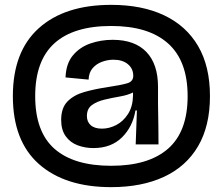

<svg xmlns="http://www.w3.org/2000/svg" viewBox="-20 -669 918 791"><path d="M438 102Q248 102 140.5 7Q33 -88 33 -273Q33 -457 140 -553Q247 -649 438 -649Q565 -649 656 -606Q747 -563 796 -479.5Q845 -396 845 -273Q845 -150 796 -66.5Q747 17 655.5 59.5Q564 102 438 102ZM438 14Q592 14 672.5 -56.5Q753 -127 753 -273Q753 -418 672.5 -490Q592 -562 438 -562Q283 -562 204 -490.5Q125 -419 125 -273Q125 -126 204.5 -56Q284 14 438 14ZM365 -59Q330 -59 299.5 -70.5Q269 -82 250.5 -108Q232 -134 232 -175Q232 -225 258.5 -251.5Q285 -278 327.5 -290Q370 -302 417 -309Q483 -319 506 -326.5Q529 -334 529 -357Q529 -386 507 -404.5Q485 -423 447 -423Q424 -423 400.5 -414.5Q377 -406 361.5 -388Q346 -370 345 -341L250 -350Q252 -407 280.5 -441Q309 -475 352.5 -490Q396 -505 444 -505Q535 -505 583 -455Q631 -405 631 -311V-241Q632 -192 632.5 -143.5Q633 -95 633 -74H539Q540 -109 541.5 -142.5Q543 -176 544 -214H538Q527 -147 482.5 -103Q438 -59 365 -59ZM400 -139Q430 -139 459 -154Q488 -169 507.5 -199.5Q527 -230 528 -275V-288Q506 -277 474 -271.5Q442 -266 410.5 -258.5Q379 -251 358.5 -236Q338 -221 338 -191Q338 -167 354 -153Q370 -139 400 -139Z"/></svg>

Font: Bricolage Grotesque 48pt Medium
Style: Regular
Weight: 500
Designer: Mathieu Triay
Foundry: Atelier Triay
Version: Version 1.000; ttfautohint (v1.8.4.7-5d5b);gftools[0.9.32]